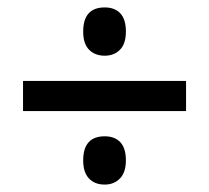

<svg xmlns="http://www.w3.org/2000/svg" viewBox="-20 -611 564 517"><path d="M262 -461Q236 -461 220 -477Q204 -493 204 -526Q204 -591 262 -591Q289 -591 304 -575Q319 -559 319 -526Q319 -493 303 -477Q287 -461 262 -461ZM42 -312V-393H481V-312ZM262 -114Q235 -114 219.5 -130.5Q204 -147 204 -179Q204 -244 262 -244Q289 -244 304 -228Q319 -212 319 -179Q319 -147 303 -130.5Q287 -114 262 -114Z"/></svg>

Font: Noto Sans Tamil SemiCondensed Medium
Style: Regular
Weight: 500
Width: 4
Designer: Jelle Bosma - Monotype Design Team
Foundry: Monotype Imaging Inc.
Version: Version 2.004; ttfautohint (v1.8.4.7-5d5b)